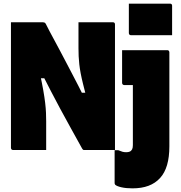

<svg xmlns="http://www.w3.org/2000/svg" viewBox="-20 -822 990 1052"><path d="M233 0Q204 0 173 0Q142 0 111.5 0Q81 0 51 0Q48 0 45.5 -1.5Q43 -3 41.5 -5.5Q40 -8 40 -11Q40 -82 40 -152Q40 -222 40 -292Q40 -362 40 -432.5Q40 -503 40 -573Q40 -605 40 -636.5Q40 -668 40 -700Q60 -700 83 -700Q106 -700 129.5 -700Q153 -700 175 -700Q197 -700 214 -700Q219 -700 222 -699Q225 -698 227 -696.5Q229 -695 231 -691Q251 -651 270.5 -615.5Q290 -580 307.5 -546.5Q325 -513 342 -481Q359 -449 375.5 -417Q392 -385 409 -352.5Q426 -320 443 -285L398 -314H468L455 -283Q444 -326 435.5 -360Q427 -394 422 -420.5Q417 -447 414.5 -469.5Q412 -492 411 -513.5Q410 -535 410 -558Q410 -573 410 -587Q410 -601 410 -614.5Q410 -628 410 -641.5Q410 -655 410 -669.5Q410 -684 410 -700Q440 -700 472.5 -700Q505 -700 537 -700Q569 -700 599 -700Q604 -700 607 -697Q610 -694 610 -689Q610 -640 610 -590.5Q610 -541 610 -492Q610 -443 610 -393.5Q610 -344 610 -294.5Q610 -245 610 -195.5Q610 -146 610 -97Q610 -72 610 -48Q610 -24 610 0Q590 0 567.5 0Q545 0 522 0Q499 0 478.5 0Q458 0 441 0Q437 0 434.5 -2Q432 -4 430 -8Q395 -71 365.5 -124.5Q336 -178 310 -226Q284 -274 259 -322.5Q234 -371 207 -424L254 -393H186L198 -423Q210 -368 217 -328Q224 -288 227.5 -258Q231 -228 232 -204Q233 -180 233 -158Q233 -120 233 -78.5Q233 -37 233 0ZM897 -547Q901 -547 903 -545.5Q905 -544 906.5 -541.5Q908 -539 908 -536Q908 -483 908 -433Q908 -383 908 -333Q908 -283 908 -232.5Q908 -182 908 -129.5Q908 -77 908 -20Q908 38 895.5 81.5Q883 125 857 153.5Q831 182 793.5 196Q756 210 706 210Q670 210 644.5 204Q619 198 611 190Q610 188 609 186Q608 184 608 182Q608 138 608 92Q608 46 608 1H628Q642 7 651 9.5Q660 12 671 12Q680 12 687 10Q694 8 698 4Q702 0 704 -4Q706 -8 707 -14Q708 -20 708 -27Q708 -77 708 -119Q708 -161 708 -199Q708 -237 708 -275Q708 -313 708 -356H698Q695 -356 690.5 -356Q686 -356 680.5 -356Q675 -356 669.5 -356Q664 -356 660 -356Q657 -356 654.5 -357.5Q652 -359 650.5 -361.5Q649 -364 649 -367Q649 -412 649 -457Q649 -502 649 -547Q683 -547 715.5 -547Q748 -547 779 -547Q810 -547 839.5 -547Q869 -547 897 -547ZM686 -802Q707 -802 736.5 -802Q766 -802 799 -802Q832 -802 861.5 -802Q891 -802 912 -802Q917 -802 920 -799Q923 -796 923 -791V-629Q902 -629 872.5 -629Q843 -629 810 -629Q777 -629 747.5 -629Q718 -629 697 -629Q694 -629 691.5 -630.5Q689 -632 687.5 -634.5Q686 -637 686 -640Z"/></svg>

Font: Recursive Black
Style: Regular
Weight: 900
Version: Version 1.085